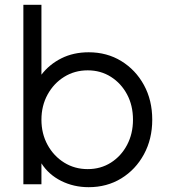

<svg xmlns="http://www.w3.org/2000/svg" viewBox="-20 -765 707 797"><path d="M348 12Q424 12 483.5 -24.5Q543 -61 577.5 -124.5Q612 -188 612 -268Q612 -349 577.5 -412Q543 -475 483.5 -511.5Q424 -548 348 -548Q285 -548 235 -523Q185 -498 152 -455V-745H77V0H152V-87Q182 -40 234 -14Q286 12 348 12ZM344 -63Q290 -63 246.5 -90Q203 -117 177.5 -163.5Q152 -210 152 -268Q152 -326 177.5 -372.5Q203 -419 246.5 -446Q290 -473 344 -473Q398 -473 440.5 -446Q483 -419 507.5 -373Q532 -327 532 -268Q532 -210 507.5 -163.5Q483 -117 440.5 -90Q398 -63 344 -63Z"/></svg>

Font: Plus Jakarta Sans
Style: Regular
Weight: 400
Designer: Gumpita Rahayu
Foundry: Tokotype
Version: Version 2.004; ttfautohint (v1.8.3)